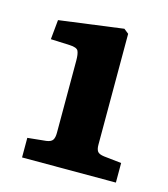

<svg xmlns="http://www.w3.org/2000/svg" viewBox="-78 -898 514 587"><g transform="rotate(15 179.0 -604.5)"><path d="M44.5 -374V-436L103 -442Q118 -444 123 -451.5Q128 -459 128 -474V-703Q128 -723 123.7 -732.7Q119.5 -742.5 96 -743.5L36 -746L42 -808L245 -835L260 -823V-472Q260 -457.5 265 -450.8Q270 -444 286 -442L341.5 -436V-374Z"/></g></svg>

Font: Literata Variable Black
Style: Regular
Weight: 900
Designer: Latin by Veronika Burian and Jose Scaglione. Greek by Irene Vlachou. Cyrillic by Vera Evstafieva.
Foundry: TypeTogether
Version: Version 3.021